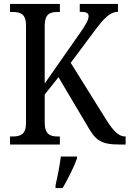

<svg xmlns="http://www.w3.org/2000/svg" viewBox="-20 -734 658 975"><path d="M31 0H284V-41H273C235 -41 207 -52 207 -111V-254L277 -342L420 -101C466 -19 491 0 593 0H618V-41H615C583 -41 555 -70 522 -122L339 -415L463 -581C507 -640 539 -674 579 -674V-714H385V-674C416 -674 430 -669 430 -652C430 -633 416 -608 379 -556L207 -310V-603C207 -662 233 -673 271 -673H284V-714H31V-673H47C84 -673 112 -662 112 -606V-108C112 -51 83 -41 45 -41H31ZM262 208V221H298C323 179 356 113 371 71V61H289C283 110 272 163 262 208Z"/></svg>

Font: Noto Serif Myanmar Condensed
Style: Regular
Weight: 400
Width: 3
Designer: Ben Mitchell and the Monotype Design Team
Foundry: Monotype Imaging Inc.
Version: Version 2.106